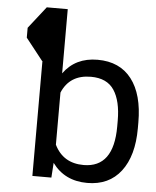

<svg xmlns="http://www.w3.org/2000/svg" viewBox="-54 -796 690 851"><g transform="rotate(5 291.5 -370.0)"><path d="M43 -608.4V-652.3L119.6 -750H212.9V-464.4Q266.1 -538.1 364.7 -538.1Q463.4 -538.1 515.9 -470Q568.4 -401.9 568.4 -276.9V-251Q568.4 -128.4 515.4 -59.3Q462.4 9.8 365.7 9.8Q265.1 9.8 210 -65.9L205.6 0H121.1V-511.2H119.6ZM212.9 -378.9V-147Q251.5 -67.9 342.8 -67.9Q476.6 -67.9 476.6 -251V-276.9Q476.6 -364.7 444.8 -412.6Q413.1 -460.4 341.8 -460.4Q247.1 -460.4 212.9 -378.9Z"/></g></svg>

Font: Bert Sans Medium
Style: Regular
Weight: 500
Designer: Christian Robertson, Adam Twardoch, & Cristiano Sobral
Foundry: Google
Version: Version 12.135;January 10, 2020;FontCreator 12.0.0.2547 64-b